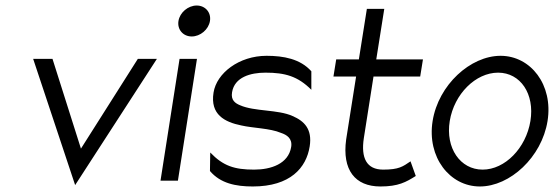

<svg xmlns="http://www.w3.org/2000/svg" viewBox="-20 -664 2005 695"><path d="M100 -451 252 6 548 -451H479L273 -126L170 -451Z M626 -588C621 -557 643 -532 674 -532C705 -532 735 -557 740 -588C745 -619 723 -644 692 -644C661 -644 631 -619 626 -588ZM561 -10H624L693 -451H630Z M753 -329C740 -249 794 -222 853 -210C896 -200 957 -200 997 -183C1018 -176 1039 -163 1034 -132C1024 -71 961 -50 900 -50C829 -50 788 -63 741 -112L740 -45C778 0 834 11 895 11C1031 11 1089 -57 1101 -134C1111 -197 1081 -226 1039 -244C986 -268 901 -260 849 -283C832 -290 815 -301 820 -330C829 -385 887 -401 941 -401C1012 -401 1058 -388 1107 -339V-406C1067 -451 1006 -462 945 -462C845 -462 764 -399 753 -329Z M1187 -387H1269L1233 -159C1218 -49 1265 11 1357 11C1422 11 1450 -5 1485 -27L1466 -80C1438 -61 1424 -50 1367 -50C1307 -50 1286 -92 1297 -164L1332 -387H1501L1511 -449H1342L1371 -632H1308L1279 -449H1197Z M1546 -226C1525 -95 1608 11 1717 11C1826 11 1941 -95 1962 -226C1983 -357 1901 -462 1792 -462C1683 -462 1567 -357 1546 -226ZM1608 -226C1624 -324 1702 -401 1783 -401C1864 -401 1916 -324 1900 -226C1884 -128 1808 -50 1727 -50C1646 -50 1592 -128 1608 -226Z"/></svg>

Font: Charger Sport
Style: LitNrwObl
Weight: 300
Designer: Jasper
Foundry: Cannot Into Space Fonts
Version: Version 1.1